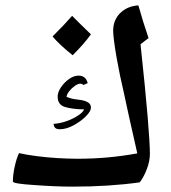

<svg xmlns="http://www.w3.org/2000/svg" viewBox="-20 -697 638 716"><path d="M251 -1Q187 -1 107 -7Q28 -12 28 -20Q28 -45 35 -76.5Q42 -108 51 -126Q77 -120 115 -115Q153 -110 193.5 -107.5Q234 -105 270 -105Q327 -105 382 -110Q437 -115 492 -125Q473 -208 460.5 -265Q448 -322 441 -355Q435 -380 428 -413.5Q421 -447 415 -481Q409 -515 405.5 -542.5Q402 -570 402 -582Q402 -622 428 -648Q454 -674 496 -677Q504 -648 514 -616Q524 -584 534 -555L504 -532Q522 -365 530.5 -263Q539 -161 539 -123Q539 -97 528 -67.5Q517 -38 501 -17Q444 -9 381.5 -5Q319 -1 251 -1ZM203 -215Q190 -215 185 -221Q180 -227 180 -235Q206 -237 230.5 -246Q255 -255 272 -267Q280 -272 285.5 -277.5Q291 -283 294 -289Q247 -290 221 -298.5Q195 -307 195 -337Q195 -353 207 -371Q219 -389 237 -402Q255 -415 273 -415Q300 -415 307 -387L291 -380Q286 -385 279 -385Q271 -385 259.5 -377Q248 -369 239 -358Q230 -347 228 -336Q245 -328 271 -325.5Q297 -323 310 -314Q319 -308 319 -295Q319 -282 300 -263Q281 -244 254 -229.5Q227 -215 203 -215ZM251 -491Q202 -530 176 -561Q200 -585 218 -604Q236 -623 249 -638Q262 -625 279.5 -607.5Q297 -590 319 -569Q307 -552 290 -532.5Q273 -513 251 -491Z"/></svg>

Font: Noto Naskh Arabic SemiBold
Style: Regular
Weight: 600
Designer: Monotype Design Team, David Williams, Mohamad Dakak and Nizar Qandah
Foundry: Monotype Imaging Inc.
Version: Version 2.016